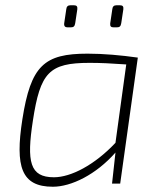

<svg xmlns="http://www.w3.org/2000/svg" viewBox="-20 -698 606 730"><path d="M237 -594H249C260 -594 264 -598 266 -610L274 -663C275 -673 272 -678 261 -678H248C238 -678 233 -673 232 -663L224 -609C223 -598 228 -594 237 -594ZM412 -594H424C435 -594 439 -598 441 -610L449 -663C450 -673 447 -678 436 -678H423C413 -678 408 -673 407 -663L399 -609C398 -598 402 -594 412 -594ZM313 -494C148 -494 97 -449 65 -244C37 -64 61 12 181 12C251 12 345 -34 419 -118L406 0H437L504 -479C440 -488 374 -494 313 -494ZM419 -155C339 -70 249 -24 185 -24C93 -24 81 -83 105 -239C133 -423 167 -459 321 -459C362 -459 403 -457 460 -453Z"/></svg>

Font: Exo 2 Extra Light
Style: Italic
Weight: 250
Italic angle: -8°
Designer: Natanael Gama
Version: Version 1.001;PS 001.001;hotconv 1.0.88;makeotf.lib2.5.64775